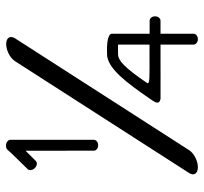

<svg xmlns="http://www.w3.org/2000/svg" viewBox="-40 -653 693 653"><g transform="rotate(-90 306.5 -326.5)"><path d="M503 -622.4C512.7 -638.2 505 -652 483.1 -652C461.2 -652 435.4 -638.2 425.2 -622.4C424.9 -622.3 44.4 -29.5 44.4 -29.5C34.3 -13.9 42.3 0 64.3 0C86.2 0 112 -13.7 122.1 -29.5ZM518.3 -292.5C518.3 -292.5 523.1 -312.1 447.1 -308.9C400.1 -306.8 353 -243.9 299.1 -166.2C285.5 -146.6 274.1 -132 296.7 -127C376.4 -126.7 400.1 -127.1 448.5 -127.1C448.5 -127.1 462.6 -127 481.2 -127C481.2 -64.3 481.2 -14.9 481.2 -14.9C481.2 -7 489.3 0 499.8 0C510.2 0 518.3 -6.9 518.3 -14.9V-127.1C545.3 -127.1 562.7 -127.1 562.7 -127.1C570.5 -127.1 577.5 -135.2 577.5 -145.6C577.5 -156.1 570.6 -164.1 562.7 -164.1H518.3ZM481.2 -271.7C481.2 -248.4 481.2 -207 481.2 -164.5C451.9 -164.5 448.5 -164.5 448.5 -164.5C371 -164.5 343.9 -162.7 351.1 -173.3C401.9 -247.8 426.2 -271.2 448.5 -271.5C462.5 -271.6 473.1 -271.7 481.2 -271.7ZM120.4 -586.1C120.4 -500.7 120.5 -353.9 120.5 -353.9C120.5 -346.1 128.5 -339.1 139 -339.1C149.4 -339.1 157.5 -346 157.5 -353.9V-637.6C157.3 -645.6 149.1 -652.5 138.3 -652.5C125.1 -653.6 120.5 -643.3 115 -637.6C114.9 -637.5 57.9 -579 57.9 -579C52.4 -573.5 53.5 -562.4 61.3 -554.6C69.1 -546.7 80 -545.5 85.6 -551.2Z"/></g></svg>

Font: Hi.
Style: Tall Regular
Weight: 400
Designer: Mew Too, Robert Jablonski
Foundry: Cannot Into Space Fonts
Version: Version 1.996